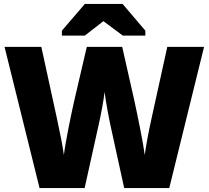

<svg xmlns="http://www.w3.org/2000/svg" viewBox="-20 -951 1055 971"><path d="M3 -714 180 0H408L479 -320C491 -373 504 -443 509 -486C515 -434 534 -337 540 -311L608 0H836L1012 -714H826L747 -355C727 -266 717 -203 712 -167C705 -223 678 -357 659 -444L598 -714H419L356 -444C339 -369 311 -233 303 -167C297 -214 284 -277 267 -356L189 -714ZM293 -796V-771H409L503 -844L601 -771H715V-796L600 -931H409Z"/></svg>

Font: Frost ExtraBold
Style: Regular
Weight: 800
Designer: Lee Frost
Foundry: Lee Frost for Ice Communication Norge AS
Version: Version 2.011;hotconv 1.0.107;makeotfexe 2.5.65593